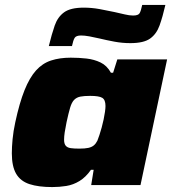

<svg xmlns="http://www.w3.org/2000/svg" viewBox="-20 -751 700 779"><path d="M192 8Q136 8 99.5 -4Q63 -16 45.5 -46Q28 -76 28 -129Q28 -154 31 -186Q34 -218 42 -255Q59 -334 79.5 -385Q100 -436 126 -465Q152 -494 187 -505.5Q222 -517 267 -517Q300 -517 331 -513.5Q362 -510 388 -497.5Q414 -485 430 -456H439L456 -510H658L550 0H350L360 -62H349Q328 -32 302.5 -16.5Q277 -1 249 3.5Q221 8 192 8ZM302 -148Q325 -148 338.5 -151Q352 -154 360.5 -161Q369 -168 375 -180Q379 -190 383.5 -203.5Q388 -217 392.5 -233.5Q397 -250 400.5 -266.5Q404 -283 406 -297.5Q408 -312 408 -321Q408 -346 395 -354Q382 -362 346 -362Q321 -362 306 -359Q291 -356 281 -346Q271 -336 264.5 -314Q258 -292 250 -255Q245 -231 242.5 -214Q240 -197 240 -184Q240 -168 246.5 -160Q253 -152 266.5 -150Q280 -148 302 -148ZM178 -564Q190 -613 202 -647.5Q214 -682 240 -701Q266 -720 320 -720Q352 -720 385 -714Q418 -708 445 -702Q468 -697 486.5 -692.5Q505 -688 520 -688Q541 -688 546.5 -697.5Q552 -707 557 -731H651Q640 -683 627.5 -648Q615 -613 589 -594.5Q563 -576 509 -576Q476 -576 444 -582Q412 -588 383 -595Q362 -600 342.5 -603.5Q323 -607 309 -607Q289 -607 283 -597.5Q277 -588 272 -564Z"/></svg>

Font: Saira Expanded ExtraBold
Style: Italic
Weight: 800
Width: 7
Italic angle: -12°
Designer: Hector Gatti with collaboration of the Omnibus-Type team
Foundry: Omnibus-Type
Version: Version 1.101